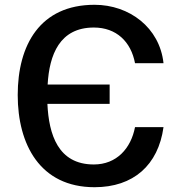

<svg xmlns="http://www.w3.org/2000/svg" viewBox="-20 -772 728 802"><path d="M375 -752C147 -752 54 -584 54 -375C54 -169 147 10 375 10C537 10 641 -82 663 -241H544C527 -152 467 -85 372 -85C222 -85 184 -211 178 -338H438V-419H179C186 -543 229 -657 372 -657C466 -657 527 -598 544 -508H663C647 -657 520 -752 375 -752Z"/></svg>

Font: Cheyenne Sans Medium
Style: Regular
Weight: 500
Designer: The Public Sans project authors (U.S. Web Design System), Libre Franklin designed by Pablo Impallari and Rodrigo Fuenzal
Foundry: The Cheyenne Sans Project Authors
Version: Version 2.007